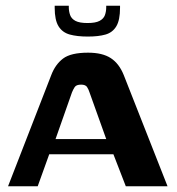

<svg xmlns="http://www.w3.org/2000/svg" viewBox="-20 -647 616 667"><path d="M8 0 158 -386Q172 -423 199 -443.5Q226 -464 286 -464Q336 -464 365 -445Q394 -426 410 -386L562 0H417L374 -111H151L111 0ZM173 -164H349L291 -326Q288 -336 282.5 -344.5Q277 -353 262 -353Q245 -353 239.5 -344.5Q234 -336 230 -326ZM285 -520Q248 -520 222.5 -527Q197 -534 183.5 -555.5Q170 -577 170 -620V-627H219V-622Q219 -608 223.5 -595Q228 -582 242 -574.5Q256 -567 284 -567Q312 -567 326 -574.5Q340 -582 344.5 -594.5Q349 -607 349 -622V-627H397V-620Q397 -577 384 -555.5Q371 -534 346.5 -527Q322 -520 285 -520Z"/></svg>

Font: Genos Thin SemiBold
Style: Regular
Weight: 600
Version: Version 1.010